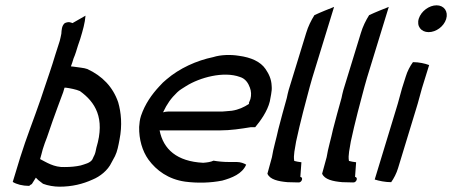

<svg xmlns="http://www.w3.org/2000/svg" viewBox="-20 -689 1702 723"><path d="M28 -4C42 5 65 11 90 11C93 8 96 6 100 4L115 -20L124 -11C129 -7 136 -2 142 3C160 10 184 14 204 14C251 14 292 4 329 -13C356 -24 386 -47 400 -77C404 -85 408 -92 413 -101C422 -119 426 -142 430 -163C441 -218 436 -266 425 -304C405 -362 365 -403 309 -429C296 -434 274 -435 257 -438C254 -438 251 -439 247 -439C251 -449 254 -459 257 -469C260 -477 264 -485 266 -493C271 -509 276 -526 282 -542C292 -575 300 -603 302 -630L253 -602C247 -604 240 -609 224 -602C212 -592 212 -575 211 -562C209 -553 208 -546 205 -535L188 -482C175 -438 158 -390 144 -348L133 -315C108 -242 79 -170 56 -96ZM141 -127C146 -143 151 -157 157 -172C162 -188 173 -217 178 -233C191 -270 204 -304 218 -342L223 -359C225 -358 226 -359 227 -359C243 -357 268 -352 281 -346C338 -305 377 -245 343 -133C341 -125 340 -115 336 -106C333 -101 331 -95 328 -89C320 -75 299 -71 284 -66C266 -62 246 -60 224 -60C183 -58 153 -79 131 -90L136 -108Z M511 -253C506 -238 505 -224 504 -211C503 -164 516 -120 539 -88C569 -47 614 -14 677 -5C723 1 772 0 817 -9C853 -19 892 -34 907 -69C899 -74 886 -79 871 -79H842C821 -79 801 -81 784 -84C774 -79 759 -77 745 -76C646 -81 595 -127 581 -198H808C849 -198 887 -204 924 -210H941C961 -234 987 -270 996 -307L1001 -334C1003 -345 1004 -355 1003 -365C1002 -392 992 -411 980 -429C961 -457 925 -473 879 -479C849 -484 811 -483 783 -474C720 -461 656 -432 607 -390C598 -383 589 -374 581 -365C551 -333 526 -297 511 -253ZM594 -266C609 -298 624 -319 647 -341C657 -351 669 -357 681 -365C732 -397 822 -422 884 -399C904 -393 915 -376 921 -359C926 -346 927 -331 923 -316L917 -301L918 -298C898 -285 879 -276 853 -272L830 -270C823 -269 815 -269 808 -269H614C607 -269 601 -268 594 -266Z M1067 -350C1064 -340 1062 -329 1060 -320C1049 -281 1038 -241 1028 -202C1021 -168 1009 -130 1004 -97L987 -35C996 -13 1028 -6 1063 -3L1103 -2C1116 0 1124 -21 1111 -23L1115 -78C1105 -79 1096 -81 1088 -83C1084 -104 1091 -130 1095 -156C1103 -192 1111 -228 1121 -266C1133 -310 1143 -352 1156 -396L1238 -663C1218 -655 1192 -645 1164 -632C1152 -613 1140 -589 1133 -565Z M1273 -350C1270 -340 1268 -329 1266 -320C1255 -281 1244 -241 1234 -202C1227 -168 1215 -130 1210 -97L1193 -35C1202 -13 1234 -6 1269 -3L1309 -2C1322 0 1330 -21 1317 -23L1321 -78C1311 -79 1302 -81 1294 -83C1290 -104 1297 -130 1301 -156C1309 -192 1317 -228 1327 -266C1339 -310 1349 -352 1362 -396L1444 -663C1424 -655 1398 -645 1370 -632C1358 -613 1346 -589 1339 -565Z M1557 -619C1548 -590 1566 -568 1594 -568C1622 -568 1651 -589 1660 -617C1669 -646 1652 -669 1624 -669C1596 -669 1566 -647 1557 -619ZM1494 -357C1486 -330 1481 -307 1472 -279L1391 -13C1407 -8 1430 -3 1453 -3C1463 -17 1473 -36 1479 -56L1547 -279C1556 -307 1561 -330 1569 -357L1596 -444C1580 -450 1558 -455 1535 -455C1524 -440 1514 -421 1508 -401Z"/></svg>

Font: SolarCharger
Style: 552
Weight: 400
Designer: Mew Too
Foundry: Cannot Into Space Fonts/KineticPlasma Fonts
Version: Version 1.100